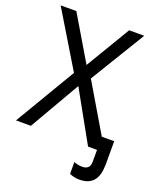

<svg xmlns="http://www.w3.org/2000/svg" viewBox="-163 -814 922 1111"><g transform="rotate(20 297.5 -258.5)"><path d="M546.9 0H443.8L271 -310.1L91.8 0H0L221.2 -373L15.1 -713.9H111.8L273.9 -440.9L437 -713.9H529.8L324.2 -376ZM575.2 -81.1V63Q574.7 95.2 568.4 120.1Q562 145 548.1 162.1Q534.2 179.2 512.5 188Q490.7 196.8 460 196.8Q441.4 196.8 426 192.6Q410.6 188.5 399.9 184.1V110.8Q406.7 114.3 421.1 117.7Q435.5 121.1 452.1 121.1Q474.6 121.1 486.8 109.1Q499 97.2 499 73.2V-81.1Z"/></g></svg>

Font: Droid Sans
Style: Regular
Weight: 400
Foundry: Ascender Corporation
Version: Version 1.00 build 114